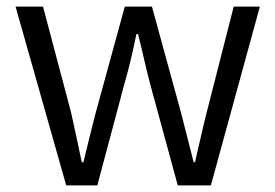

<svg xmlns="http://www.w3.org/2000/svg" viewBox="-20 -560 832 580"><path d="M180 0H274L354 -300C369 -352 381 -402 392 -457H397C411 -402 421 -353 435 -301L517 0H617L765 -540H686L604 -219C591 -168 581 -120 569 -70H565C552 -120 540 -168 527 -219L439 -540H357L269 -219C256 -168 244 -120 232 -70H227C217 -120 206 -168 195 -219L110 -540H27Z"/></svg>

Font: ChiuKong Gothic MN Normal
Style: Regular
Weight: 350
Designer: Ryoko NISHIZUKA 西塚涼子 (kana, bopomofo & ideographs); Paul D. Hunt (Latin, Greek & Cyrillic); Sandoll Communications 산돌커뮤니
Foundry: Adobe
Version: Version 1.300